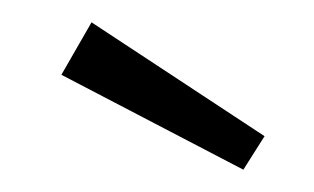

<svg xmlns="http://www.w3.org/2000/svg" viewBox="-20 -798 281 172"><path d="M62 -778 217 -676 198 -646 35 -731Z"/></svg>

Font: Fira Sans Extra Condensed Light
Style: Regular
Weight: 300
Width: 1
Designer: Carrois Corporate & Edenspiekermann AG
Foundry: Carrois Corporate GbR & Edenspiekermann AG
Version: Version 4.203